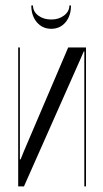

<svg xmlns="http://www.w3.org/2000/svg" viewBox="-20 -664 366 684"><path d="M223 -495 65.2 -125.5 53.4 -96.2H50.8V-126.2V-495H44.8V0H65.4L265.5 -451.1L278.4 -480.8H280.4V-450.8V0H286.4V-495ZM227.2 -644.5H232.9Q232.9 -607.4 213.3 -584.4Q193.8 -561.4 162.5 -561.4Q131.3 -561.4 111.4 -584.6Q91.5 -607.9 91.5 -644.5H97.5Q97.5 -622.9 116.2 -608.7Q135 -594.5 162.8 -594.5Q189.8 -594.5 208.5 -609Q227.2 -623.5 227.2 -644.5Z"/></svg>

Font: Moniqa Black
Style: Regular
Weight: 900
Designer: Rajesh Rajput
Foundry: Rajesh Rajput
Version: Version 1.000